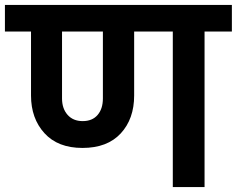

<svg xmlns="http://www.w3.org/2000/svg" viewBox="-41 -760 962 780"><path d="M901 -632H790V0H661V-632H504V-372Q504 -277 449.5 -218Q395 -159 294 -159Q194 -159 139.5 -219Q85 -279 85 -372V-632H-21V-740H901ZM377 -632H211V-360Q211 -319 233.5 -293.5Q256 -268 295 -268Q334 -268 355.5 -293Q377 -318 377 -360Z"/></svg>

Font: Fz Poppins SemBd
Style: Regular
Weight: 600
Designer: Ninad Kale (Devanagari), Jonny Pinhorn (Latin)
Foundry: Indian Type Foundry
Version: Vit hóa bi Vntype.Com & FontZin.Com